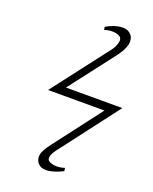

<svg xmlns="http://www.w3.org/2000/svg" viewBox="-165 -857 871 1094"><g transform="rotate(20 270.0 -310.5)"><path d="M250 146Q218 146 200.5 124.5Q183 103 189 72Q195 46 230 0L449 -287H107L371 -631Q388 -654 394 -682Q399 -706 381.5 -716Q364 -726 337 -726Q315 -726 290 -718L287 -736Q341 -767 389 -767Q420 -767 438.5 -745Q457 -723 450 -688Q442 -653 411 -612L198 -335H540L270 19Q248 48 245 66Q240 88 259.5 96.5Q279 105 301 105Q325 105 350 97L352 116Q292 146 250 146Z"/></g></svg>

Font: Linux Libertine O
Style: Italic
Weight: 400
Italic angle: -12°
Designer: Philipp H. Poll
Foundry: Philipp H. Poll
Version: Version 5.1.6